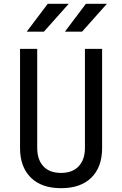

<svg xmlns="http://www.w3.org/2000/svg" viewBox="-20 -976 640 1006"><path d="M300 10Q197 10 141 -46Q85 -102 85 -200V-720H175V-200Q175 -140 207 -105Q239 -70 300 -70Q360 -70 392.5 -105Q425 -140 425 -200V-720H515V-200Q515 -101 459 -45.5Q403 10 300 10ZM340 -956H230L120 -810H210ZM540 -956H430L320 -810H410Z"/></svg>

Font: JetBrainsMono NF
Style: Regular
Weight: 400
Monospace: yes
Designer: Philipp Nurullin, Konstantin Bulenkov
Foundry: JetBrains
Version: Version 1.0.2; ttfautohint (v1.8.3)